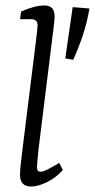

<svg xmlns="http://www.w3.org/2000/svg" viewBox="-20 -673 346 700"><path d="M93 7Q53 7 53 -36Q53 -48 55 -68.5Q57 -89 61 -121L111 -523Q113 -541 115 -557.5Q117 -574 117 -582Q117 -593 110.5 -598Q104 -603 95 -603H53L57 -631Q107 -653 141 -653Q161 -653 170 -643Q179 -633 179 -612Q179 -604 177.5 -591Q176 -578 174 -561L120 -125Q119 -110 117 -92.5Q115 -75 115 -62Q115 -47 127 -47Q137 -47 153 -55Q169 -63 196 -79L209 -53Q184 -25 151.5 -9Q119 7 93 7ZM218 -460 245 -647 306 -642Q298 -593 282.5 -546Q267 -499 247 -455Z"/></svg>

Font: Rasa Light
Style: Italic
Weight: 300
Italic angle: -7.10001°
Designer: Anna Giedrys (Yrsa+Rasa design), David Brezina (Yrsa art-direction, Rasa art-direction, design)
Foundry: Rosetta Type Foundry
Version: Version 2.004